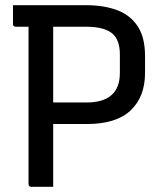

<svg xmlns="http://www.w3.org/2000/svg" viewBox="-20 -720 640 740"><path d="M185 0H101Q90 0 90 -11V-617H41Q30 -617 30 -628V-700H312Q380 -700 431 -681Q482 -662 510.5 -619Q539 -576 539 -504V-439Q539 -347 483.5 -294.5Q428 -242 315 -242H185ZM311 -617H185V-325H313Q442 -325 442 -439V-510Q442 -562 417 -587Q387 -617 311 -617Z"/></svg>

Font: Recursive Mn Lnr St
Style: Regular
Weight: 400
Monospace: yes
Version: Version 1.079;hotconv 1.0.112;makeotfexe 2.5.65598; ttfautoh